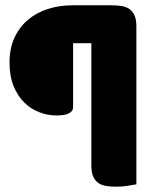

<svg xmlns="http://www.w3.org/2000/svg" viewBox="-20 -627 590 725"><path d="M401 -607Q423 -607 440.5 -604Q458 -601 470 -592Q482 -583 488.5 -567.5Q495 -552 495 -527V69Q484 71 462.5 74.5Q441 78 419 78Q397 78 379.5 75Q362 72 350 63Q338 54 331.5 38.5Q325 23 325 -2V-464H256V-221Q256 -208 241 -199.5Q226 -191 193 -191Q161 -191 129 -203Q97 -215 72 -239.5Q47 -264 31.5 -301.5Q16 -339 16 -391Q16 -445 35 -485.5Q54 -526 86.5 -553Q119 -580 162 -593.5Q205 -607 253 -607Z"/></svg>

Font: Baloo Bhai
Style: Regular
Weight: 400
Designer: Supriya Tembe, Noopur Datye and Ek Type
Foundry: Ek Type
Version: Version 1.443;PS 1.000;hotconv 16.6.51;makeotf.lib2.5.65220;